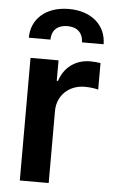

<svg xmlns="http://www.w3.org/2000/svg" viewBox="-55 -813 506 851"><g transform="rotate(5 198.5 -388.0)"><path d="M66.1 0H194.6V-320.7C194.6 -389.9 246.8 -438.9 317.5 -438.9C339.1 -438.9 366.1 -435 377.1 -431.5V-549.7C365.4 -551.8 345.2 -553.3 331 -553.3C268.5 -553.3 216.3 -517.8 196.4 -454.5H190.7V-545.5H66.1ZM50.8 -633.9H147C146.7 -668 165.8 -699.9 217.3 -699.9C267 -699.9 286.9 -669 287.3 -633.9H383.5C383.2 -717 319.2 -776.3 217.3 -776.3C114.7 -776.3 50.4 -717 50.8 -633.9Z"/></g></svg>

Font: Margiela Sans Semi Bold
Style: Regular
Weight: 600
Designer: Stefan Endress, Andreas Faust
Version: Version 1.100;FEAKit 1.0